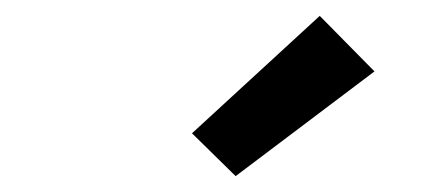

<svg xmlns="http://www.w3.org/2000/svg" viewBox="-20 -805 540 242"><path d="M277 -583 222 -637 383 -785 452 -715Z"/></svg>

Font: Iosevka Curly Slab HvObl
Style: Regular
Weight: 900
Italic angle: -9°
Monospace: yes
Designer: Belleve Invis
Foundry: Belleve Invis
Version: Version 11.1.0; ttfautohint (v1.8.3)